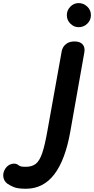

<svg xmlns="http://www.w3.org/2000/svg" viewBox="-270 -762 593 1211"><path d="M-106.5 428.5Q-158 428.5 -183 418Q-208 407.5 -223.5 396.5Q-245 380.5 -249 353.8Q-253 327 -236 301Q-221.5 278.5 -196 272Q-170.5 265.5 -153 280Q-146 286 -136 288Q-126 290 -106.5 290Q-68.5 290 -44.5 271.5Q-20.5 253 -3.5 203Q13.5 153 30 58L119.5 -440.5Q120.5 -449 128.2 -463.2Q136 -477.5 153.5 -489Q171 -500.5 201 -500.5Q235 -500.5 251.2 -482Q267.5 -463.5 262 -432L173.5 67.5Q142 246.5 72.5 337.5Q3 428.5 -106.5 428.5ZM226 -590.5Q196.5 -590.5 174 -612.8Q151.5 -635 151.5 -666.5Q151.5 -697 173.5 -719.8Q195.5 -742.5 226 -742.5Q256 -742.5 279.8 -720.8Q303.5 -699 303.5 -666.5Q303.5 -635 280.8 -612.8Q258 -590.5 226 -590.5Z"/></svg>

Font: Edu AU VIC WA NT Pre
Style: Bold
Weight: 700
Designer: Tina and Corey Anderson, Eben Sorkin, Mirko Velimirovic
Foundry: Google for Education
Version: Version 1.001